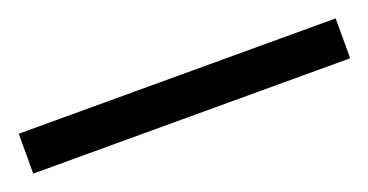

<svg xmlns="http://www.w3.org/2000/svg" viewBox="-27 -21 512 267"><g transform="rotate(-20 229.5 112.5)"><path d="M-5 142V83H464V142Z"/></g></svg>

Font: ET Text
Style: Regular
Weight: 470
Designer: Monotype Design Team
Foundry: Monotype Imaging Inc.
Version: Version 2.009